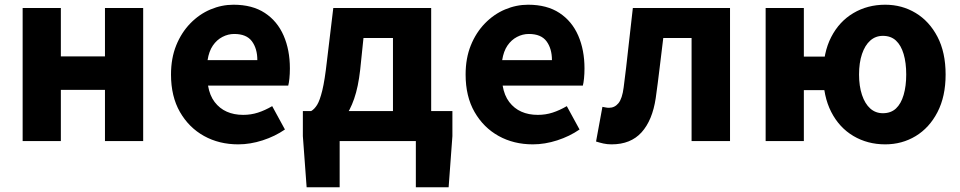

<svg xmlns="http://www.w3.org/2000/svg" viewBox="-20 -598 4071 814"><path d="M76 0V-564H238V-359H425V-564H587V0H425V-217H238V0Z M990 14Q909 14 845 -21.5Q781 -57 743 -123Q705 -189 705 -282Q705 -351 727 -405.5Q749 -460 787 -499Q825 -538 872.5 -558Q920 -578 970 -578Q1050 -578 1103 -543Q1156 -508 1182.5 -447Q1209 -386 1209 -308Q1209 -285 1207 -265.5Q1205 -246 1202 -235H862Q869 -193 890 -165.5Q911 -138 941.5 -124.5Q972 -111 1011 -111Q1044 -111 1073.5 -120.5Q1103 -130 1134 -148L1188 -49Q1146 -20 1093.5 -3Q1041 14 990 14ZM860 -343H1071Q1071 -392 1048 -423Q1025 -454 973 -454Q947 -454 923 -441.5Q899 -429 882.5 -405Q866 -381 860 -343Z M1420 0V196H1280L1264 -21V-127H1898V-21L1882 196H1743V0ZM1646 -48V-437H1521L1507 -302Q1499 -230 1481.5 -179.5Q1464 -129 1439 -97Q1414 -65 1382.5 -50Q1351 -35 1314 -33L1299 -127Q1313 -135 1324.5 -153.5Q1336 -172 1346.5 -215Q1357 -258 1366 -339L1393 -564H1808V-48Z M2239 14Q2158 14 2094 -21.5Q2030 -57 1992 -123Q1954 -189 1954 -282Q1954 -351 1976 -405.5Q1998 -460 2036 -499Q2074 -538 2121.5 -558Q2169 -578 2219 -578Q2299 -578 2352 -543Q2405 -508 2431.5 -447Q2458 -386 2458 -308Q2458 -285 2456 -265.5Q2454 -246 2451 -235H2111Q2118 -193 2139 -165.5Q2160 -138 2190.5 -124.5Q2221 -111 2260 -111Q2293 -111 2322.5 -120.5Q2352 -130 2383 -148L2437 -49Q2395 -20 2342.5 -3Q2290 14 2239 14ZM2109 -343H2320Q2320 -392 2297 -423Q2274 -454 2222 -454Q2196 -454 2172 -441.5Q2148 -429 2131.5 -405Q2115 -381 2109 -343Z M2573 14Q2554 14 2538.5 10.5Q2523 7 2507 2L2534 -145Q2541 -144 2547.5 -142.5Q2554 -141 2562 -141Q2586 -141 2602 -160.5Q2618 -180 2624 -227Q2635 -311 2644 -396Q2653 -481 2663 -564H3075V0H2912V-437H2792Q2784 -373 2776.5 -309.5Q2769 -246 2760 -182Q2746 -88 2700 -37Q2654 14 2573 14Z M3226 0V-564H3388V-358H3502V-216H3388V0ZM3733 14Q3658 14 3598 -21.5Q3538 -57 3504 -123.5Q3470 -190 3470 -282Q3470 -375 3504 -441Q3538 -507 3598 -542.5Q3658 -578 3733 -578Q3804 -578 3862 -543Q3920 -508 3954.5 -442Q3989 -376 3989 -282Q3989 -189 3954.5 -122.5Q3920 -56 3862 -21Q3804 14 3733 14ZM3723 -118Q3757 -118 3778.5 -138Q3800 -158 3811 -195.5Q3822 -233 3822 -282Q3822 -332 3811 -369Q3800 -406 3778.5 -426Q3757 -446 3723 -446Q3692 -446 3669.5 -426Q3647 -406 3634.5 -369Q3622 -332 3622 -282Q3622 -233 3634.5 -195.5Q3647 -158 3669.5 -138Q3692 -118 3723 -118Z"/></svg>

Font: Noto Sans SC ExtraBold
Style: Regular
Weight: 800
Designer: Ryoko NISHIZUKA 西塚涼子 (kana, bopomofo & ideographs); Paul D. Hunt (Latin, Greek & Cyrillic); Sandoll Communications 산돌커뮤니
Foundry: Adobe
Version: Version 2.004-H2;hotconv 1.0.118;makeotfexe 2.5.65603